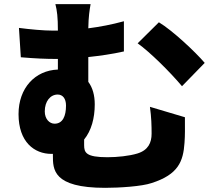

<svg xmlns="http://www.w3.org/2000/svg" viewBox="-20 -838 1040 922"><path d="M415 -818H246C254 -787 258 -756 258 -691H234C189 -691 124 -697 71 -704L80 -563C150 -557 203 -555 245 -555H258V-504C148 -500 69 -415 69 -290C69 -156 145 -99 227 -99H234V-92C234 -25 233 64 485 64C554 64 662 57 708 41C837 0 860 -64 866 -152C869 -194 868 -216 868 -275L700 -325C707 -275 708 -235 708 -196C708 -153 692 -117 640 -101C601 -89 543 -83 496 -83C393 -83 384 -105 384 -141V-168C419 -211 435 -271 435 -337C435 -380 425 -417 404 -445V-564C459 -570 518 -578 575 -591V-736C517 -720 459 -709 404 -702C405 -758 410 -789 415 -818ZM743 -731 641 -630C700 -588 796 -493 854 -424L963 -536C918 -589 808 -692 743 -731ZM242 -244C218 -244 195 -266 195 -303C195 -352 222 -384 257 -384C281 -384 297 -365 297 -331C297 -280 281 -244 242 -244Z"/></svg>

Font: Noto Sans JP Black
Style: Regular
Weight: 900
Designer: Ryoko NISHIZUKA 西塚涼子 (kana, bopomofo & ideographs); Paul D. Hunt (Latin, Greek & Cyrillic); Sandoll Communications 산돌커뮤니
Foundry: Adobe
Version: Version 2.002;hotconv 1.0.116;makeotfexe 2.5.65601